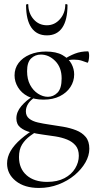

<svg xmlns="http://www.w3.org/2000/svg" viewBox="-20 -648 473 950"><path d="M173 282Q101 282 58 247.5Q15 213 15 161Q15 129 32.5 99Q50 69 84 39.5Q118 10 168 -20L178 -9Q153 7 129 24.5Q105 42 89.5 66.5Q74 91 74 129Q74 186 111.5 219Q149 252 213 252Q264 252 299 233.5Q334 215 352 185Q370 155 370 123Q370 91 354 72Q338 53 312 42.5Q286 32 254.5 27Q223 22 192 18Q161 14 131 6.5Q101 -1 81 -17Q61 -33 61 -62Q61 -94 85.5 -123Q110 -152 144 -172L151 -165Q131 -153 119.5 -135Q108 -117 108 -97Q108 -74 124.5 -61Q141 -48 167.5 -42Q194 -36 222 -32Q257 -27 292 -21Q327 -15 356.5 -3.5Q386 8 404 29.5Q422 51 422 88Q422 122 402.5 156Q383 190 349 218.5Q315 247 269.5 264.5Q224 282 173 282ZM196 -155Q149 -155 117.5 -171.5Q86 -188 69 -216Q52 -244 52 -275Q52 -310 72 -336.5Q92 -363 127.5 -378Q163 -393 207 -393Q258 -393 289 -375.5Q320 -358 333.5 -332.5Q347 -307 347 -280Q347 -246 328.5 -217.5Q310 -189 276 -172Q242 -155 196 -155ZM217 -169Q244 -169 264.5 -189.5Q285 -210 285 -260Q285 -314 253.5 -346Q222 -378 182 -378Q154 -378 134 -359Q114 -340 114 -296Q114 -256 129 -228Q144 -200 168 -184.5Q192 -169 217 -169ZM290 -318 291 -351Q321 -371 350.5 -382.5Q380 -394 416 -394Q418 -394 419.5 -387Q421 -380 421 -372Q421 -361 418.5 -348.5Q416 -336 412 -338Q402 -342 385 -347.5Q368 -353 346 -353Q333 -353 321.5 -351Q310 -349 299 -346ZM109 -623Q109 -627 114.5 -627.5Q120 -628 120 -626Q120 -583 146 -553Q172 -523 212 -523Q250 -523 276.5 -553Q303 -583 303 -626Q303 -628 308.5 -627.5Q314 -627 314 -623Q314 -549 288 -511Q262 -473 212 -473Q162 -473 135.5 -511Q109 -549 109 -623Z"/></svg>

Font: Cormorant Light
Style: Regular
Weight: 400
Version: Version 4.000